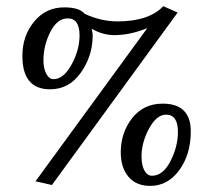

<svg xmlns="http://www.w3.org/2000/svg" viewBox="-20 -589 677 628"><path d="M442.9 -77.1Q442.9 -48.3 452.4 -31.2Q461.9 -14.2 477.1 -14.2Q513.2 -14.2 537.6 -62Q562 -109.9 562 -157.2Q562 -214.4 522.9 -213.9Q492.2 -213.9 467.5 -168.5Q442.9 -123 442.9 -77.1ZM375 -90.8Q375 -154.8 412.1 -202.4Q449.2 -250 512.2 -250Q604 -250 604 -159.2Q604 -84 566.4 -32.5Q528.8 19 471.2 19Q425.3 19 400.1 -11Q375 -41 375 -90.8ZM363.8 -519Q466.8 -519 514.2 -568.8L561 -547.9L149.9 16.1L96.2 3.9L461.9 -497.1Q405.8 -474.1 354 -474.1Q315.9 -474.1 279.8 -495.1Q282.7 -482.9 283.2 -474.1Q283.2 -406.2 244.6 -351.6Q206.1 -296.9 144 -296.9Q53.2 -296.9 53.2 -405.8Q53.2 -471.7 91.6 -518.3Q129.9 -564.9 189.9 -564.9Q239.7 -564.9 256.8 -543.9Q310.5 -519 363.8 -519ZM122.1 -392.1Q122.1 -364.3 131.6 -347.2Q141.1 -330.1 154.8 -330.1Q188 -330.1 214.1 -377.9Q240.2 -425.8 240.2 -473.1Q240.2 -529.3 201.2 -528.8Q167 -528.8 144.5 -484.4Q122.1 -439.9 122.1 -392.1Z"/></svg>

Font: Linux Libertine
Style: Semibold
Weight: 600
Designer: Philipp H. Poll
Foundry: Philipp H. Poll
Version: Version 5.1.2 ; ttfautohint (v0.9)